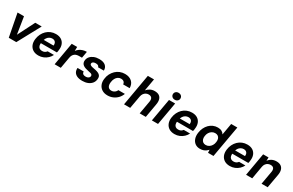

<svg xmlns="http://www.w3.org/2000/svg" viewBox="199 -2252 5763 3781"><g transform="rotate(30 3080.5 -361.0)"><path d="M161 0 62 -517H209L270 -132L465 -517H612L332 0Z M838 12Q764 12 713.5 -19.5Q663 -51 639.5 -108Q616 -165 626 -240Q634 -302 659.5 -354.5Q685 -407 725.5 -446.5Q766 -486 818.5 -507.5Q871 -529 932 -529Q1007 -529 1056 -497.5Q1105 -466 1126 -411Q1147 -356 1137 -286Q1137 -271 1133.5 -255Q1130 -239 1126 -224H722L737 -308H1002Q1006 -343 996 -367Q986 -391 965 -403.5Q944 -416 914 -416Q881 -416 850.5 -399.5Q820 -383 798.5 -350.5Q777 -318 768 -268L763 -239Q756 -198 764.5 -167Q773 -136 796.5 -119Q820 -102 856 -102Q894 -102 918 -116Q942 -130 958 -152H1101Q1079 -106 1039.5 -68.5Q1000 -31 948.5 -9.5Q897 12 838 12Z M1204 0 1294 -517H1418L1416 -426Q1441 -460 1474 -482.5Q1507 -505 1546.5 -517Q1586 -529 1632 -529L1606 -381H1542Q1514 -381 1489 -375Q1464 -369 1443.5 -354Q1423 -339 1408.5 -314Q1394 -289 1388 -251L1344 0Z M1836 12Q1760 12 1713 -11Q1666 -34 1646 -73.5Q1626 -113 1631 -163H1771Q1770 -144 1778 -128Q1786 -112 1805 -103Q1824 -94 1853 -94Q1879 -94 1897.5 -101.5Q1916 -109 1927.5 -122Q1939 -135 1941 -152Q1943 -173 1933.5 -184.5Q1924 -196 1903.5 -203.5Q1883 -211 1852 -215Q1811 -223 1777 -234Q1743 -245 1720 -262.5Q1697 -280 1686 -305.5Q1675 -331 1680 -368Q1686 -415 1717 -451Q1748 -487 1799 -508Q1850 -529 1917 -529Q2012 -529 2060 -487.5Q2108 -446 2106 -376H1974Q1972 -398 1952 -410Q1932 -422 1898 -422Q1862 -422 1840.5 -409Q1819 -396 1817 -374Q1815 -360 1823 -349Q1831 -338 1851.5 -329.5Q1872 -321 1908 -315Q1956 -307 1991 -296Q2026 -285 2048 -268Q2070 -251 2079 -226Q2088 -201 2083 -163Q2076 -108 2043 -69Q2010 -30 1957 -9Q1904 12 1836 12Z M2409 12Q2335 12 2283.5 -20.5Q2232 -53 2208 -110Q2184 -167 2194 -240Q2201 -303 2228 -355.5Q2255 -408 2296 -447.5Q2337 -487 2390 -508Q2443 -529 2503 -529Q2602 -529 2660 -476.5Q2718 -424 2719 -331H2571Q2569 -368 2545 -388.5Q2521 -409 2482 -409Q2444 -409 2413.5 -389Q2383 -369 2363.5 -333Q2344 -297 2338 -249Q2333 -216 2337 -189.5Q2341 -163 2352.5 -145Q2364 -127 2383.5 -117Q2403 -107 2429 -107Q2455 -107 2477.5 -116.5Q2500 -126 2518 -143.5Q2536 -161 2546 -186H2694Q2672 -126 2629.5 -81.5Q2587 -37 2531 -12.5Q2475 12 2409 12Z M2782 0 2908 -720H3048L3000 -444Q3032 -482 3077 -505.5Q3122 -529 3176 -529Q3241 -529 3279.5 -503.5Q3318 -478 3331.5 -428.5Q3345 -379 3331 -308L3277 0H3138L3190 -295Q3200 -351 3179 -381Q3158 -411 3107 -411Q3075 -411 3047 -396.5Q3019 -382 2999.5 -354Q2980 -326 2973 -286L2922 0Z M3415 0 3506 -517H3646L3555 0ZM3601 -577Q3563 -577 3539 -599.5Q3515 -622 3515 -655Q3515 -689 3539 -711.5Q3563 -734 3601 -734Q3639 -734 3663 -712Q3687 -690 3687 -655Q3687 -622 3663 -599.5Q3639 -577 3601 -577Z M3933 12Q3859 12 3808.5 -19.5Q3758 -51 3734.5 -108Q3711 -165 3721 -240Q3729 -302 3754.5 -354.5Q3780 -407 3820.5 -446.5Q3861 -486 3913.5 -507.5Q3966 -529 4027 -529Q4102 -529 4151 -497.5Q4200 -466 4221 -411Q4242 -356 4232 -286Q4232 -271 4228.5 -255Q4225 -239 4221 -224H3817L3832 -308H4097Q4101 -343 4091 -367Q4081 -391 4060 -403.5Q4039 -416 4009 -416Q3976 -416 3945.5 -399.5Q3915 -383 3893.5 -350.5Q3872 -318 3863 -268L3858 -239Q3851 -198 3859.5 -167Q3868 -136 3891.5 -119Q3915 -102 3951 -102Q3989 -102 4013 -116Q4037 -130 4053 -152H4196Q4174 -106 4134.5 -68.5Q4095 -31 4043.5 -9.5Q3992 12 3933 12Z M4511 12Q4446 12 4401 -21Q4356 -54 4336 -111.5Q4316 -169 4326 -243Q4334 -305 4359 -357.5Q4384 -410 4422 -448.5Q4460 -487 4509 -508Q4558 -529 4614 -529Q4667 -529 4703 -509.5Q4739 -490 4757 -456L4803 -720H4943L4816 0H4692L4688 -68Q4670 -47 4645 -28.5Q4620 -10 4587.5 1Q4555 12 4511 12ZM4573 -110Q4613 -110 4645.5 -130Q4678 -150 4700 -185.5Q4722 -221 4727 -267Q4733 -310 4722 -341.5Q4711 -373 4686 -390Q4661 -407 4624 -407Q4585 -407 4552 -387.5Q4519 -368 4497.5 -333.5Q4476 -299 4470 -252Q4464 -210 4475.5 -177.5Q4487 -145 4512 -127.5Q4537 -110 4573 -110Z M5191 12Q5117 12 5066.5 -19.5Q5016 -51 4992.5 -108Q4969 -165 4979 -240Q4987 -302 5012.5 -354.5Q5038 -407 5078.5 -446.5Q5119 -486 5171.5 -507.5Q5224 -529 5285 -529Q5360 -529 5409 -497.5Q5458 -466 5479 -411Q5500 -356 5490 -286Q5490 -271 5486.5 -255Q5483 -239 5479 -224H5075L5090 -308H5355Q5359 -343 5349 -367Q5339 -391 5318 -403.5Q5297 -416 5267 -416Q5234 -416 5203.5 -399.5Q5173 -383 5151.5 -350.5Q5130 -318 5121 -268L5116 -239Q5109 -198 5117.5 -167Q5126 -136 5149.5 -119Q5173 -102 5209 -102Q5247 -102 5271 -116Q5295 -130 5311 -152H5454Q5432 -106 5392.5 -68.5Q5353 -31 5301.5 -9.5Q5250 12 5191 12Z M5557 0 5647 -517H5770L5767 -439Q5797 -481 5842.5 -505Q5888 -529 5947 -529Q6010 -529 6048.5 -503Q6087 -477 6101.5 -429Q6116 -381 6104 -313L6048 0H5909L5962 -300Q5971 -353 5951 -382Q5931 -411 5880 -411Q5849 -411 5821.5 -397.5Q5794 -384 5774.5 -357.5Q5755 -331 5748 -293L5697 0Z"/></g></svg>

Font: DM Sans 11pt ExtraBold
Style: Italic
Weight: 800
Italic angle: -10°
Version: Version 4.004;gftools[0.9.30]